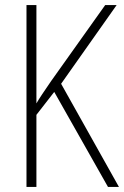

<svg xmlns="http://www.w3.org/2000/svg" viewBox="-20 -734 487 754"><path d="M447 0H404L193 -373L123 -283V0H84V-714H123V-328Q131 -342 146 -364.5Q161 -387 181 -416L393 -714H438L220 -405Z"/></svg>

Font: Noto Sans Khmer UI Condensed ExtraLight
Style: Regular
Weight: 200
Width: 3
Designer: Danh Hong and the Monotype Design Team
Foundry: Monotype Imaging Inc.
Version: Version 2.002; ttfautohint (v1.8.4.7-5d5b)